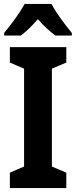

<svg xmlns="http://www.w3.org/2000/svg" viewBox="-20 -953 385 973"><path d="M316 0H30V-78L102 -109V-605L30 -636V-714H316V-636L243 -605V-109L316 -78ZM241 -933Q258 -900 287 -860Q316 -820 344 -786V-773H260Q240 -788 217 -809Q194 -830 172 -856Q125 -802 86 -773H1V-786Q17 -805 37.5 -832Q58 -859 76 -886Q94 -913 105 -933Z"/></svg>

Font: Noto Sans Condensed
Style: Bold
Weight: 700
Width: 3
Designer: Monotype Design Team
Foundry: Monotype Imaging Inc.
Version: Version 2.013; ttfautohint (v1.8.4.7-5d5b)